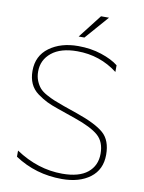

<svg xmlns="http://www.w3.org/2000/svg" viewBox="-96 -940 762 1016"><g transform="rotate(10 285.5 -432.0)"><path d="M320 -319 225 -352Q187 -365 162.5 -377Q138 -389 110.5 -409Q83 -429 69.5 -458.5Q56 -488 56 -527Q56 -608 117.5 -653Q179 -698 272 -698Q340 -698 397.5 -679Q455 -660 489 -633V-597Q394 -670 272 -670Q183 -670 134.5 -630.5Q86 -591 86 -529Q86 -501 95 -479Q104 -457 117 -442Q130 -427 154.5 -413.5Q179 -400 199 -392Q219 -384 252 -372L327 -346Q431 -310 474 -272Q517 -234 517 -157Q517 -77 459.5 -33.5Q402 10 308 10Q167 10 54 -65V-98Q174 -18 305 -18Q395 -18 441 -55.5Q487 -93 487 -157Q487 -221 448.5 -254.5Q410 -288 320 -319ZM363 -874H406L296 -748H265Z"/></g></svg>

Font: Roundo ExtraLight
Style: Regular
Weight: 250
Designer: Namrata Goyal (Gurmukhi), Shiva Nallaperumal (Latin)
Foundry: Indian Type Foundry
Version: Version 1.000;PS 1.0;hotconv 1.0.88;makeotf.lib2.5.647800